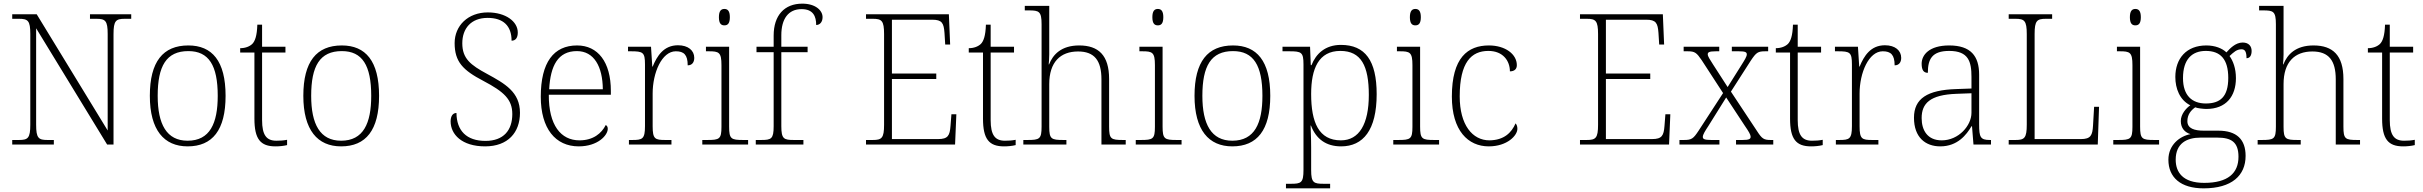

<svg xmlns="http://www.w3.org/2000/svg" viewBox="-20 -792 13277 1052"><path d="M47 0H275V-25H240C191 -25 178 -35 178 -109V-637L567 0H602V-605C602 -679 615 -689 664 -689H699V-714H473V-689H508C557 -689 570 -679 570 -606V-77L181 -714H47V-689H84C133 -689 146 -679 146 -606V-109C146 -35 133 -25 84 -25H47Z M1008 10C1144 10 1216 -79 1216 -267C1216 -458 1142 -543 1012 -543C873 -543 801 -454 801 -267C801 -79 879 10 1008 10ZM1008 -21C893 -21 844 -111 844 -267C844 -430 891 -512 1012 -512C1124 -512 1173 -434 1173 -267C1173 -116 1130 -21 1008 -21Z M1489 10C1510 10 1533 8 1553 3V-26C1532 -22 1516 -21 1494 -21C1440 -21 1416 -52 1416 -134V-504H1544V-536H1416V-657H1390C1388 -595 1377 -566 1362 -551C1347 -537 1324 -528 1296 -528V-504H1374V-142C1374 -30 1407 10 1489 10Z M1849 10C1985 10 2057 -79 2057 -267C2057 -458 1983 -543 1853 -543C1714 -543 1642 -454 1642 -267C1642 -79 1720 10 1849 10ZM1849 -21C1734 -21 1685 -111 1685 -267C1685 -430 1732 -512 1853 -512C1965 -512 2014 -434 2014 -267C2014 -116 1971 -21 1849 -21Z M2638 10C2763 10 2829 -66 2829 -174C2829 -288 2746 -334 2649 -387C2558 -436 2513 -471 2513 -555C2513 -635 2560 -694 2652 -694C2738 -694 2783 -650 2783 -569C2805 -569 2817 -585 2817 -614C2817 -674 2751 -724 2653 -724C2544 -724 2471 -651 2471 -556C2471 -453 2517 -407 2628 -349C2742 -289 2787 -247 2787 -167C2787 -79 2740 -20 2640 -20C2536 -20 2482 -76 2481 -173C2460 -173 2449 -154 2449 -127C2449 -56 2510 10 2638 10Z M3151 10C3256 10 3310 -51 3310 -86C3310 -97 3306 -103 3299 -107C3276 -61 3230 -23 3155 -23C3053 -23 2986 -106 2987 -273H3327V-294C3327 -452 3256 -543 3142 -543C3014 -543 2943 -451 2943 -262C2943 -88 3023 10 3151 10ZM3283 -303H2989C2996 -432 3037 -512 3141 -512C3235 -512 3282 -427 3283 -303Z M3426 0H3659V-25H3626C3569 -25 3556 -30 3556 -100V-280C3556 -393 3606 -511 3683 -511C3727 -511 3748 -492 3748 -434C3773 -434 3784 -452 3784 -475C3784 -515 3751 -544 3695 -544C3616 -544 3580 -485 3556 -427H3554L3547 -536H3421V-511H3436C3503 -511 3514 -506 3514 -439V-101C3514 -30 3500 -25 3444 -25H3426Z M3949 -653C3967 -653 3979 -663 3979 -698C3979 -732 3967 -743 3949 -743C3931 -743 3919 -732 3919 -698C3919 -663 3931 -653 3949 -653ZM3828 0H4079V-25H4053C3986 -25 3975 -30 3975 -98V-536H3848V-511H3863C3919 -511 3933 -506 3933 -435V-97C3933 -30 3922 -25 3855 -25H3828Z M4121 0H4382V-25H4331C4275 -25 4261 -30 4261 -101V-506H4405V-536H4261V-599C4261 -688 4299 -742 4372 -742C4436 -742 4452 -702 4452 -655C4470 -655 4487 -669 4487 -698C4487 -735 4448 -772 4376 -772C4278 -772 4219 -708 4219 -597V-536H4125V-506H4219V-101C4219 -30 4206 -25 4149 -25H4121Z M4725 0H5213L5220 -166H5193L5188 -102C5184 -49 5174 -30 5120 -30H4867V-359H5110V-389H4867V-684H5088C5142 -684 5151 -665 5155 -612L5159 -548H5186L5179 -714H4725V-689H4762C4811 -689 4824 -679 4824 -605V-108C4824 -35 4811 -25 4762 -25H4725Z M5481 10C5502 10 5525 8 5545 3V-26C5524 -22 5508 -21 5486 -21C5432 -21 5408 -52 5408 -134V-504H5536V-536H5408V-657H5382C5380 -595 5369 -566 5354 -551C5339 -537 5316 -528 5288 -528V-504H5366V-142C5366 -30 5399 10 5481 10Z M5587 0H5823V-25H5807C5740 -25 5729 -30 5729 -97V-331C5729 -452 5790 -510 5887 -510C5977 -510 6015 -460 6015 -357V0H6148V-25H6134C6067 -25 6057 -30 6057 -98V-359C6057 -489 5999 -543 5893 -543C5795 -543 5749 -493 5728 -439H5726C5727 -449 5729 -473 5729 -494V-760H5595V-735H5617C5673 -735 5687 -730 5687 -659V-98C5687 -30 5676 -25 5609 -25H5587Z M6324 -653C6342 -653 6354 -663 6354 -698C6354 -732 6342 -743 6324 -743C6306 -743 6294 -732 6294 -698C6294 -663 6306 -653 6324 -653ZM6203 0H6454V-25H6428C6361 -25 6350 -30 6350 -98V-536H6223V-511H6238C6294 -511 6308 -506 6308 -435V-97C6308 -30 6297 -25 6230 -25H6203Z M6732 10C6868 10 6940 -79 6940 -267C6940 -458 6866 -543 6736 -543C6597 -543 6525 -454 6525 -267C6525 -79 6603 10 6732 10ZM6732 -21C6617 -21 6568 -111 6568 -267C6568 -430 6615 -512 6736 -512C6848 -512 6897 -434 6897 -267C6897 -116 6854 -21 6732 -21Z M7026 240H7268V215H7234C7178 215 7164 210 7164 140V18C7164 -45 7161 -83 7161 -104H7163C7191 -31 7245 10 7328 10C7449 10 7523 -79 7523 -276C7523 -460 7460 -546 7327 -546C7241 -546 7190 -497 7166 -435H7162L7158 -536H7007V-511H7044C7111 -511 7122 -506 7122 -439V139C7122 210 7109 215 7052 215H7026ZM7327 -23C7206 -23 7164 -121 7164 -277C7164 -416 7205 -513 7324 -513C7438 -513 7480 -431 7480 -272C7480 -112 7427 -23 7327 -23Z M7735 -653C7753 -653 7765 -663 7765 -698C7765 -732 7753 -743 7735 -743C7717 -743 7705 -732 7705 -698C7705 -663 7717 -653 7735 -653ZM7614 0H7865V-25H7839C7772 -25 7761 -30 7761 -98V-536H7634V-511H7649C7705 -511 7719 -506 7719 -435V-97C7719 -30 7708 -25 7641 -25H7614Z M8137 10C8239 10 8294 -50 8294 -86C8294 -99 8291 -108 8284 -116C8262 -65 8221 -24 8141 -23C8048 -23 7978 -107 7978 -264C7978 -451 8042 -513 8135 -513C8216 -513 8253 -458 8253 -401C8277 -401 8291 -413 8291 -435C8291 -495 8228 -543 8138 -543C8022 -543 7935 -476 7935 -263C7935 -76 8024 10 8137 10Z M8637 0H9125L9132 -166H9105L9100 -102C9096 -49 9086 -30 9032 -30H8779V-359H9022V-389H8779V-684H9000C9054 -684 9063 -665 9067 -612L9071 -548H9098L9091 -714H8637V-689H8674C8723 -689 8736 -679 8736 -605V-108C8736 -35 8723 -25 8674 -25H8637Z M9182 0H9401V-25H9356C9317 -25 9310 -31 9310 -42C9310 -55 9323 -75 9340 -101L9438 -258L9540 -103C9562 -71 9572 -54 9572 -43C9572 -31 9565 -25 9527 -25H9492V0H9696V-25H9682C9644 -25 9634 -32 9607 -74L9464 -290L9573 -460C9603 -505 9612 -511 9653 -511H9668V-536H9469V-511H9507C9543 -511 9551 -506 9551 -494C9551 -482 9539 -463 9522 -436L9446 -315L9366 -439C9349 -466 9337 -483 9337 -494C9337 -505 9343 -511 9382 -511H9400V-536H9205V-511H9227C9267 -511 9276 -503 9304 -462L9421 -282L9287 -76C9258 -32 9249 -25 9206 -25H9182Z M9903 10C9924 10 9947 8 9967 3V-26C9946 -22 9930 -21 9908 -21C9854 -21 9830 -52 9830 -134V-504H9958V-536H9830V-657H9804C9802 -595 9791 -566 9776 -551C9761 -537 9738 -528 9710 -528V-504H9788V-142C9788 -30 9821 10 9903 10Z M10039 0H10272V-25H10239C10182 -25 10169 -30 10169 -100V-280C10169 -393 10219 -511 10296 -511C10340 -511 10361 -492 10361 -434C10386 -434 10397 -452 10397 -475C10397 -515 10364 -544 10308 -544C10229 -544 10193 -485 10169 -427H10167L10160 -536H10034V-511H10049C10116 -511 10127 -506 10127 -439V-101C10127 -30 10113 -25 10057 -25H10039Z M10611 10C10706 10 10755 -54 10782 -100H10785L10793 0H10889V-25H10883C10831 -25 10824 -40 10824 -111V-383C10824 -485 10778 -543 10660 -543C10549 -543 10509 -490 10509 -443C10509 -408 10520 -393 10543 -393C10543 -467 10565 -513 10660 -513C10766 -513 10782 -454 10782 -371V-307L10699 -304C10540 -299 10467 -252 10467 -147C10467 -39 10530 10 10611 10ZM10619 -23C10541 -23 10509 -78 10509 -145C10509 -225 10554 -273 10701 -278L10782 -281V-174C10782 -104 10712 -23 10619 -23Z M10986 0H11474L11481 -207H11454L11448 -104C11445 -51 11436 -30 11382 -30H11128V-606C11128 -679 11141 -689 11190 -689H11224V-714H10986V-689H11023C11072 -689 11085 -679 11085 -605V-109C11085 -35 11072 -25 11023 -25H10986Z M11680 -653C11698 -653 11710 -663 11710 -698C11710 -732 11698 -743 11680 -743C11662 -743 11650 -732 11650 -698C11650 -663 11662 -653 11680 -653ZM11559 0H11810V-25H11784C11717 -25 11706 -30 11706 -98V-536H11579V-511H11594C11650 -511 11664 -506 11664 -435V-97C11664 -30 11653 -25 11586 -25H11559Z M12054 240C12208 240 12284 170 12284 62C12284 -28 12235 -76 12135 -76H12056C12003 -76 11965 -88 11965 -128C11965 -164 11984 -187 12008 -204C12018 -199 12053 -195 12069 -195C12177 -195 12231 -264 12231 -364C12231 -418 12215 -459 12196 -485C12219 -506 12235 -522 12262 -522C12282 -522 12289 -506 12289 -473C12308 -473 12317 -489 12317 -513C12317 -538 12302 -559 12268 -559C12228 -559 12197 -525 12179 -505C12156 -527 12117 -543 12069 -543C11959 -543 11899 -471 11899 -370C11899 -307 11923 -244 11981 -215C11959 -200 11929 -167 11929 -129C11929 -89 11952 -66 11982 -57C11923 -46 11861 2 11861 83C11861 180 11928 240 12054 240ZM12066 -225C11991 -225 11941 -268 11941 -364C11941 -468 11991 -513 12066 -513C12146 -513 12189 -468 12189 -365C12189 -262 12145 -225 12066 -225ZM12057 210C11939 210 11901 151 11901 83C11901 -7 11962 -38 12037 -38H12129C12204 -38 12245 -15 12245 67C12245 157 12187 210 12057 210Z M12350 0H12586V-25H12570C12503 -25 12492 -30 12492 -97V-331C12492 -452 12553 -510 12650 -510C12740 -510 12778 -460 12778 -357V0H12911V-25H12897C12830 -25 12820 -30 12820 -98V-359C12820 -489 12762 -543 12656 -543C12558 -543 12512 -493 12491 -439H12489C12490 -449 12492 -473 12492 -494V-760H12358V-735H12380C12436 -735 12450 -730 12450 -659V-98C12450 -30 12439 -25 12372 -25H12350Z M13147 10C13168 10 13191 8 13211 3V-26C13190 -22 13174 -21 13152 -21C13098 -21 13074 -52 13074 -134V-504H13202V-536H13074V-657H13048C13046 -595 13035 -566 13020 -551C13005 -537 12982 -528 12954 -528V-504H13032V-142C13032 -30 13065 10 13147 10Z"/></svg>

Font: Noto Serif Ethiopic ExtraLight
Style: Regular
Weight: 200
Designer: Monotype Design Team
Foundry: Monotype Imaging Inc.
Version: Version 2.102